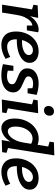

<svg xmlns="http://www.w3.org/2000/svg" viewBox="993 -1809 827 2853"><g transform="rotate(90 1406.5 -382.5)"><path d="M460 -536 431 -368H359V-450Q325 -447 293 -417.5Q261 -388 236.5 -337Q212 -286 202 -220L167 0H49L120 -445L50 -466L60 -529L246 -536L221 -415Q259 -476 311.5 -509.5Q364 -543 416 -543Q442 -543 460 -536Z M564 -219V-209Q564 -141 592.5 -108Q621 -75 674 -75Q742 -75 825 -121L855 -52Q752 11 648 11Q558 11 503 -43Q448 -97 448 -207Q448 -294 483.5 -371.5Q519 -449 586 -496Q653 -543 742 -543Q822 -543 868 -506.5Q914 -470 914 -409Q914 -349 868 -306Q822 -263 747 -241Q672 -219 587 -219ZM575 -297Q585 -296 604 -296Q680 -296 739 -323Q798 -350 798 -397Q798 -424 778.5 -441Q759 -458 726 -458Q673 -458 633 -412Q593 -366 575 -297Z M1115 -392Q1115 -366 1137 -351Q1159 -336 1209 -315Q1254 -296 1283 -280Q1312 -264 1332.5 -235.5Q1353 -207 1353 -165Q1353 -111 1321 -71Q1289 -31 1232 -10Q1175 11 1102 11Q1019 11 933 -13L958 -168H1032L1030 -85Q1071 -73 1109 -73Q1163 -73 1197.5 -93Q1232 -113 1232 -148Q1232 -176 1209 -192.5Q1186 -209 1137 -228Q1093 -245 1064.5 -260.5Q1036 -276 1016 -304Q996 -332 996 -375Q996 -454 1058.5 -498.5Q1121 -543 1221 -543Q1301 -543 1390 -514L1366 -379H1293L1290 -451Q1257 -461 1223 -461Q1176 -461 1145.5 -442Q1115 -423 1115 -392Z M1470 -529 1662 -536 1590 -86 1661 -64 1651 -1 1459 4 1530 -445 1460 -466ZM1555 -689Q1555 -725 1577.5 -748Q1600 -771 1635 -771Q1665 -771 1682 -753.5Q1699 -736 1699 -705Q1699 -669 1676.5 -646Q1654 -623 1619 -623Q1589 -623 1572 -641Q1555 -659 1555 -689Z M2289 -776 2180 -88 2251 -66 2241 -1 2061 5 2083 -124Q2046 -59 1991.5 -24Q1937 11 1885 11Q1822 11 1781.5 -39Q1741 -89 1741 -188Q1741 -285 1780.5 -366.5Q1820 -448 1889 -496Q1958 -544 2042 -544Q2087 -544 2132 -528L2157 -685L2085 -707L2095 -770ZM2098 -317 2117 -432Q2077 -453 2039 -453Q1989 -453 1948 -418Q1907 -383 1884 -325.5Q1861 -268 1861 -202Q1861 -143 1880 -114Q1899 -85 1932 -85Q1964 -85 1998 -112Q2032 -139 2059 -191.5Q2086 -244 2098 -317Z M2449 -219V-209Q2449 -141 2477.5 -108Q2506 -75 2559 -75Q2627 -75 2710 -121L2740 -52Q2637 11 2533 11Q2443 11 2388 -43Q2333 -97 2333 -207Q2333 -294 2368.5 -371.5Q2404 -449 2471 -496Q2538 -543 2627 -543Q2707 -543 2753 -506.5Q2799 -470 2799 -409Q2799 -349 2753 -306Q2707 -263 2632 -241Q2557 -219 2472 -219ZM2460 -297Q2470 -296 2489 -296Q2565 -296 2624 -323Q2683 -350 2683 -397Q2683 -424 2663.5 -441Q2644 -458 2611 -458Q2558 -458 2518 -412Q2478 -366 2460 -297Z"/></g></svg>

Font: Bitter Pro SemiBold
Style: Italic
Weight: 600
Italic angle: -9°
Designer: Sol Matas, and Bitter project Authors
Foundry: Sol Matas
Version: Version 1.010